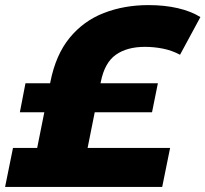

<svg xmlns="http://www.w3.org/2000/svg" viewBox="-44 -734 807 754"><path d="M75 -18 154 -413Q175 -519 229.5 -585.5Q284 -652 364 -683Q444 -714 539 -714Q602 -714 654 -702Q706 -690 743 -667L663 -519Q631 -536 596 -543Q561 -550 525 -550Q455 -550 411 -519Q367 -488 352 -413L273 -18ZM-24 0 7 -153H624L593 0ZM34 -293 56 -407H576L553 -293Z"/></svg>

Font: Montserrat Thin ExtraBold
Style: Italic
Weight: 800
Italic angle: -11.3°
Version: Version 9.000